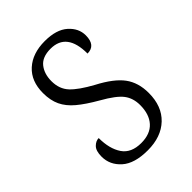

<svg xmlns="http://www.w3.org/2000/svg" viewBox="-170 -620 707 707"><g transform="rotate(-45 183.5 -266.5)"><path d="M177 10Q108 10 74 -20.5Q40 -51 40 -94Q40 -124 53 -137Q66 -150 81 -150Q81 -94 104 -60Q127 -26 179 -26Q226 -26 250.5 -53Q275 -80 275 -128Q275 -164 256 -189Q237 -214 182 -245Q135 -272 107 -295.5Q79 -319 66 -346.5Q53 -374 53 -412Q53 -474 91 -508.5Q129 -543 193 -543Q253 -543 284 -515.5Q315 -488 315 -451Q315 -399 272 -399Q272 -508 188 -508Q145 -508 125.5 -483.5Q106 -459 106 -421Q106 -380 130.5 -354Q155 -328 210 -298Q275 -264 302 -227.5Q329 -191 329 -137Q329 -68 288 -29Q247 10 177 10Z"/></g></svg>

Font: Noto Serif Bengali Condensed Light
Style: Regular
Weight: 300
Width: 3
Designer: Juan Bruce, Universal Thirst, Indian Type Foundry and the Monotype Design Team.
Foundry: Monotype Imaging Inc.
Version: Version 2.003; ttfautohint (v1.8.4.7-5d5b)